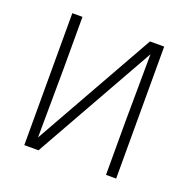

<svg xmlns="http://www.w3.org/2000/svg" viewBox="-99 -615 699 711"><g transform="rotate(20 250.0 -260.0)"><path d="M69 0V-520H109V-312Q109 -245 108 -178Q107 -111 107 -44L375 -520H431V0H391V-208Q391 -275 392 -342Q393 -409 393 -476L125 0Z"/></g></svg>

Font: Iosevka Term Curly Extralight
Style: Regular
Weight: 200
Designer: Belleve Invis
Foundry: Belleve Invis
Version: Version 32.3.0